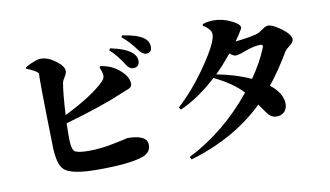

<svg xmlns="http://www.w3.org/2000/svg" viewBox="-85 -1004 2169 1263"><g transform="rotate(-10 1000.0 -372.5)"><path d="M617 -640Q680 -630 721 -600Q795 -547 795 -490Q795 -472 776 -462Q769 -458 754 -453Q735 -446 727 -442Q579 -378 332 -308Q330 -220 331 -193Q333 -135 350 -120Q370 -104 445 -104Q530 -104 622 -124Q714 -143 705 -143Q840 -143 840 -75Q840 -22 783 -3Q696 28 482 28Q310 28 261 -14Q219 -49 216 -174Q204 -672 211 -660Q201 -681 132 -708V-717Q202 -756 237 -756Q286 -756 337 -717Q386 -680 386 -648Q386 -632 373 -612Q358 -589 355 -576Q342 -498 335 -362Q528 -458 608 -539Q629 -560 624 -587Q622 -597 609 -633ZM699 -744Q802 -723 843 -685Q869 -662 869 -631Q869 -589 826 -589Q801 -589 781 -622Q737 -691 691 -732ZM792 -814Q886 -801 931 -770Q965 -746 965 -708Q965 -668 927 -668Q903 -668 876 -705Q832 -765 785 -803Z M1584 -384Q1654 -485 1689 -574Q1697 -595 1676 -595Q1629 -595 1561 -568Q1524 -554 1504 -554Q1491 -554 1466 -574Q1408 -504 1357 -454Q1486 -429 1584 -384ZM1327 -795Q1361 -807 1402 -807Q1460 -807 1517 -779Q1572 -753 1572 -729Q1572 -722 1542 -677Q1533 -663 1520 -645Q1639 -658 1676 -673Q1683 -676 1712 -696Q1734 -711 1748 -711Q1776 -711 1832 -671Q1892 -627 1892 -594Q1892 -577 1868 -558Q1838 -534 1833 -526Q1763 -407 1692 -319Q1769 -259 1773 -189Q1774 -156 1755 -134Q1735 -113 1705 -112Q1672 -111 1650 -134Q1642 -142 1595 -210Q1398 -19 1100 69L1091 51Q1338 -74 1523 -303Q1463 -371 1335 -434Q1211 -320 1088 -266L1077 -282Q1188 -383 1285 -527Q1379 -665 1379 -718Q1379 -752 1326 -784Z"/></g></svg>

Font: Source Han Serif CN Heavy
Style: Regular
Weight: 900
Designer: Ryoko NISHIZUKA  (kana & ideographs); Frank Grießhammer (Latin, Greek & Cyrillic); Wenlong ZHANG  (bopomofo); Sandoll Co
Foundry: Adobe Systems Incorporated
Version: Version 1.000;PS 1;hotconv 16.6.53;makeotf.lib2.5.65590